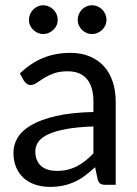

<svg xmlns="http://www.w3.org/2000/svg" viewBox="-20 -722 537 750"><path d="M345 -228Q283.5 -226 240.2 -218.2Q197 -210.5 169.8 -198Q142.5 -185.5 130.2 -168.5Q118 -151.5 118 -130.5Q118 -110.5 124.5 -96Q131 -81.5 142.2 -72.2Q153.5 -63 168.8 -58.8Q184 -54.5 201.5 -54.5Q225 -54.5 244.5 -59.2Q264 -64 281.2 -73Q298.5 -82 314.2 -94.5Q330 -107 345 -123ZM57.5 -435Q99.5 -475.5 148 -495.5Q196.5 -515.5 255.5 -515.5Q298 -515.5 331 -501.5Q364 -487.5 386.5 -462.5Q409 -437.5 420.5 -402Q432 -366.5 432 -324V0H392.5Q379.5 0 372.5 -4.2Q365.5 -8.5 361.5 -21L351.5 -69Q331.5 -50.5 312.5 -36.2Q293.5 -22 272.5 -12.2Q251.5 -2.5 227.8 2.8Q204 8 175 8Q145.5 8 119.5 -0.2Q93.5 -8.5 74.2 -25Q55 -41.5 43.8 -66.8Q32.5 -92 32.5 -126.5Q32.5 -156.5 49 -184.2Q65.5 -212 102.5 -233.5Q139.5 -255 199 -268.8Q258.5 -282.5 345 -284.5V-324Q345 -383 319.5 -413.2Q294 -443.5 245 -443.5Q212 -443.5 189.8 -435.2Q167.5 -427 151.2 -416.8Q135 -406.5 123.2 -398.2Q111.5 -390 100 -390Q91 -390 84.5 -394.8Q78 -399.5 73.5 -406.5ZM205.5 -644.5Q205.5 -633 201 -623Q196.5 -613 188.5 -605.5Q180.5 -598 170.2 -593.5Q160 -589 148.5 -589Q137.5 -589 127.5 -593.5Q117.5 -598 109.8 -605.5Q102 -613 97.5 -623Q93 -633 93 -644.5Q93 -656 97.5 -666.5Q102 -677 109.8 -684.8Q117.5 -692.5 127.5 -697Q137.5 -701.5 148.5 -701.5Q160 -701.5 170.2 -697Q180.5 -692.5 188.5 -684.8Q196.5 -677 201 -666.5Q205.5 -656 205.5 -644.5ZM396 -644.5Q396 -633 391.5 -623Q387 -613 379.2 -605.5Q371.5 -598 361.2 -593.5Q351 -589 339.5 -589Q328 -589 317.8 -593.5Q307.5 -598 300 -605.5Q292.5 -613 288 -623Q283.5 -633 283.5 -644.5Q283.5 -656 288 -666.5Q292.5 -677 300 -684.8Q307.5 -692.5 317.8 -697Q328 -701.5 339.5 -701.5Q351 -701.5 361.2 -697Q371.5 -692.5 379.2 -684.8Q387 -677 391.5 -666.5Q396 -656 396 -644.5Z"/></svg>

Font: TypoPRO Lato
Style: Regular
Weight: 400
Designer: Lukasz Dziedzic with Adam Twardoch and Botio Nikoltchev
Foundry: tyPoland Lukasz Dziedzic
Version: Version 2.010; 2014-09-01; http://www.latofonts.com/